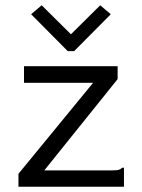

<svg xmlns="http://www.w3.org/2000/svg" viewBox="-20 -708 540 728"><path d="M50 -49 333 -394H71V-457H426V-408L148 -62H406Q423 -62 430 -64Q437 -66 443 -72H450V0H50ZM138 -688 249 -578 360 -688 400 -654 261 -514H237L98 -654Z"/></svg>

Font: Ligconsolata
Style: Regular
Weight: 400
Monospace: yes
Designer: Raph Levien, Cyreal, Brenton Simpson
Foundry: Raph Levien, Cyreal, Google
Version: Version 3.001; ttfautohint (v1.8.2.53-6de2)